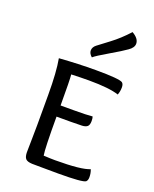

<svg xmlns="http://www.w3.org/2000/svg" viewBox="-140 -827 727 907"><g transform="rotate(20 223.5 -373.0)"><path d="M377 -664Q355 -648 297.5 -614.5Q240 -581 227 -569Q211 -583 211 -598Q211 -615 227 -627.5Q243 -640 284.5 -671Q326 -702 367 -747Q402 -727 402 -701Q402 -681 377 -664ZM163 -460Q166 -436 166 -305H230Q297 -305 326 -308Q329 -300 329 -286Q329 -266 320.5 -258.5Q312 -251 294 -250Q273 -249 237 -249H166Q166 -88 172 -55Q208 -53 230 -53Q362 -53 403 -71Q410 -53 410 -33Q410 -17 402 -10Q387 1 266 1Q242 1 189 0.5Q136 0 134 0Q109 -1 100.5 -11Q92 -21 92 -44Q92 -58 93 -105.5Q94 -153 94 -180V-333Q94 -447 82 -512Q180 -519 265 -519Q386 -519 401 -507Q409 -500 409 -484Q409 -464 402 -446Q354 -462 252 -462Q213 -462 163 -460Z"/></g></svg>

Font: Overlock SC
Style: Regular
Weight: 400
Designer: Dario Muhafara
Foundry: Dario Manuel Muhafara
Version: Version 1.001